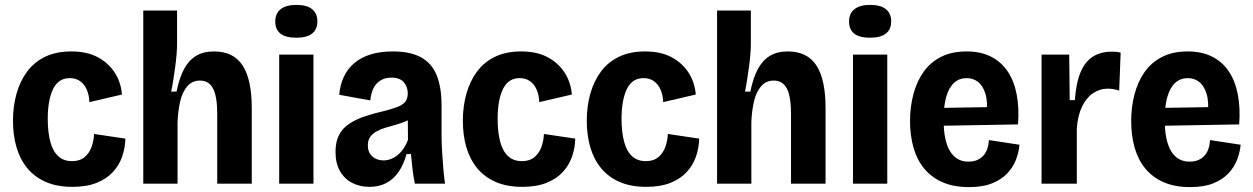

<svg xmlns="http://www.w3.org/2000/svg" viewBox="-20 -750 5117 784"><path d="M276 13Q212 13 166 -7.5Q120 -28 90.5 -64.5Q61 -101 47 -150Q33 -199 33 -257Q33 -316 47.5 -367.5Q62 -419 91 -458Q120 -497 165 -518.5Q210 -540 271 -540Q335 -540 379 -516.5Q423 -493 448.5 -453.5Q474 -414 478 -364L345 -333Q344 -362 334 -384.5Q324 -407 306.5 -419Q289 -431 265 -431Q242 -431 225.5 -420.5Q209 -410 198 -389Q187 -368 181 -336.5Q175 -305 175 -265Q175 -210 185.5 -171Q196 -132 218 -112Q240 -92 274 -92Q306 -92 325.5 -108.5Q345 -125 354 -150.5Q363 -176 364 -203L492 -184Q491 -146 479 -111Q467 -76 441.5 -48Q416 -20 375 -3.5Q334 13 276 13Z M565 0V-329V-707H703V-573Q703 -552 701 -527.5Q699 -503 695.5 -477.5Q692 -452 688 -426Q684 -400 679 -376H701Q712 -431 731 -467Q750 -503 780 -521.5Q810 -540 854 -540Q933 -540 970.5 -483Q1008 -426 1008 -309V0H867V-285Q867 -356 850 -388.5Q833 -421 796 -421Q765 -421 745 -398Q725 -375 716 -337Q707 -299 705 -252V0Z M1120 0V-527H1260V0ZM1190 -596Q1147 -596 1125.5 -612.5Q1104 -629 1104 -662Q1104 -695 1126 -712.5Q1148 -730 1190 -730Q1233 -730 1254.5 -712.5Q1276 -695 1276 -663Q1276 -630 1254.5 -613Q1233 -596 1190 -596Z M1488 13Q1450 13 1418.5 -3Q1387 -19 1368.5 -51Q1350 -83 1350 -130Q1350 -171 1364.5 -199Q1379 -227 1406.5 -245Q1434 -263 1471.5 -275.5Q1509 -288 1554 -298Q1583 -306 1603 -313.5Q1623 -321 1634 -333.5Q1645 -346 1645 -369Q1645 -395 1629 -414Q1613 -433 1578 -433Q1553 -433 1534.5 -422Q1516 -411 1505.5 -390.5Q1495 -370 1492 -340L1365 -363Q1369 -405 1384.5 -437.5Q1400 -470 1427.5 -493Q1455 -516 1494 -528Q1533 -540 1584 -540Q1655 -540 1699 -516Q1743 -492 1763 -443Q1783 -394 1783 -320V-200Q1783 -170 1785 -134.5Q1787 -99 1790 -64.5Q1793 -30 1797 0H1674Q1668 -29 1664.5 -59Q1661 -89 1658 -121H1640Q1629 -80 1608.5 -49.5Q1588 -19 1558 -3Q1528 13 1488 13ZM1546 -95Q1562 -95 1577 -101Q1592 -107 1605 -118Q1618 -129 1628.5 -144.5Q1639 -160 1646 -179L1645 -282L1673 -277Q1658 -264 1638.5 -255.5Q1619 -247 1597.5 -241Q1576 -235 1555.5 -229Q1535 -223 1518.5 -214Q1502 -205 1492 -191.5Q1482 -178 1482 -156Q1482 -128 1500 -111.5Q1518 -95 1546 -95Z M2113 13Q2049 13 2003 -7.5Q1957 -28 1927.5 -64.5Q1898 -101 1884 -150Q1870 -199 1870 -257Q1870 -316 1884.5 -367.5Q1899 -419 1928 -458Q1957 -497 2002 -518.5Q2047 -540 2108 -540Q2172 -540 2216 -516.5Q2260 -493 2285.5 -453.5Q2311 -414 2315 -364L2182 -333Q2181 -362 2171 -384.5Q2161 -407 2143.5 -419Q2126 -431 2102 -431Q2079 -431 2062.5 -420.5Q2046 -410 2035 -389Q2024 -368 2018 -336.5Q2012 -305 2012 -265Q2012 -210 2022.5 -171Q2033 -132 2055 -112Q2077 -92 2111 -92Q2143 -92 2162.5 -108.5Q2182 -125 2191 -150.5Q2200 -176 2201 -203L2329 -184Q2328 -146 2316 -111Q2304 -76 2278.5 -48Q2253 -20 2212 -3.5Q2171 13 2113 13Z M2619 13Q2555 13 2509 -7.5Q2463 -28 2433.5 -64.5Q2404 -101 2390 -150Q2376 -199 2376 -257Q2376 -316 2390.5 -367.5Q2405 -419 2434 -458Q2463 -497 2508 -518.5Q2553 -540 2614 -540Q2678 -540 2722 -516.5Q2766 -493 2791.5 -453.5Q2817 -414 2821 -364L2688 -333Q2687 -362 2677 -384.5Q2667 -407 2649.5 -419Q2632 -431 2608 -431Q2585 -431 2568.5 -420.5Q2552 -410 2541 -389Q2530 -368 2524 -336.5Q2518 -305 2518 -265Q2518 -210 2528.5 -171Q2539 -132 2561 -112Q2583 -92 2617 -92Q2649 -92 2668.5 -108.5Q2688 -125 2697 -150.5Q2706 -176 2707 -203L2835 -184Q2834 -146 2822 -111Q2810 -76 2784.5 -48Q2759 -20 2718 -3.5Q2677 13 2619 13Z M2908 0V-329V-707H3046V-573Q3046 -552 3044 -527.5Q3042 -503 3038.5 -477.5Q3035 -452 3031 -426Q3027 -400 3022 -376H3044Q3055 -431 3074 -467Q3093 -503 3123 -521.5Q3153 -540 3197 -540Q3276 -540 3313.5 -483Q3351 -426 3351 -309V0H3210V-285Q3210 -356 3193 -388.5Q3176 -421 3139 -421Q3108 -421 3088 -398Q3068 -375 3059 -337Q3050 -299 3048 -252V0Z M3463 0V-527H3603V0ZM3533 -596Q3490 -596 3468.5 -612.5Q3447 -629 3447 -662Q3447 -695 3469 -712.5Q3491 -730 3533 -730Q3576 -730 3597.5 -712.5Q3619 -695 3619 -663Q3619 -630 3597.5 -613Q3576 -596 3533 -596Z M3937 14Q3874 14 3828.5 -6Q3783 -26 3753.5 -62Q3724 -98 3710 -147.5Q3696 -197 3696 -256Q3696 -313 3709.5 -364.5Q3723 -416 3750.5 -455.5Q3778 -495 3822 -517.5Q3866 -540 3927 -540Q3984 -540 4026 -519Q4068 -498 4094.5 -458.5Q4121 -419 4131.5 -364Q4142 -309 4137 -242L3796 -236V-309L4043 -313L4009 -280Q4014 -335 4003.5 -368Q3993 -401 3973 -416Q3953 -431 3927 -431Q3897 -431 3876 -412Q3855 -393 3844 -355.5Q3833 -318 3833 -262Q3833 -176 3859 -133Q3885 -90 3934 -90Q3955 -90 3970 -96.5Q3985 -103 3995.5 -114.5Q4006 -126 4011.5 -142.5Q4017 -159 4018 -178L4143 -159Q4140 -127 4128 -96.5Q4116 -66 4092 -41Q4068 -16 4030 -1Q3992 14 3937 14Z M4233 0V-276V-527H4346L4348 -341H4369Q4374 -412 4392.5 -455.5Q4411 -499 4443 -519Q4475 -539 4519 -539Q4528 -539 4536.5 -538.5Q4545 -538 4556 -535L4550 -380Q4539 -384 4526.5 -386Q4514 -388 4504 -388Q4471 -388 4443.5 -369.5Q4416 -351 4398.5 -315Q4381 -279 4377 -226V0Z M4840 14Q4777 14 4731.5 -6Q4686 -26 4656.5 -62Q4627 -98 4613 -147.5Q4599 -197 4599 -256Q4599 -313 4612.5 -364.5Q4626 -416 4653.5 -455.5Q4681 -495 4725 -517.5Q4769 -540 4830 -540Q4887 -540 4929 -519Q4971 -498 4997.5 -458.5Q5024 -419 5034.5 -364Q5045 -309 5040 -242L4699 -236V-309L4946 -313L4912 -280Q4917 -335 4906.5 -368Q4896 -401 4876 -416Q4856 -431 4830 -431Q4800 -431 4779 -412Q4758 -393 4747 -355.5Q4736 -318 4736 -262Q4736 -176 4762 -133Q4788 -90 4837 -90Q4858 -90 4873 -96.5Q4888 -103 4898.5 -114.5Q4909 -126 4914.5 -142.5Q4920 -159 4921 -178L5046 -159Q5043 -127 5031 -96.5Q5019 -66 4995 -41Q4971 -16 4933 -1Q4895 14 4840 14Z"/></svg>

Font: Bricolage Grotesque SemiCondensed
Style: Bold
Weight: 700
Width: 4
Designer: Mathieu Triay
Foundry: Atelier Triay
Version: Version 1.001;gftools[0.9.33.dev8+g029e19f]